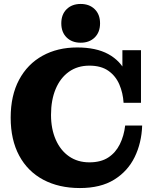

<svg xmlns="http://www.w3.org/2000/svg" viewBox="-20 -936 781 971"><path d="M384 15Q278 15 199 -27Q120 -69 77 -149Q34 -229 34 -341Q34 -453 76.5 -532.5Q119 -612 195 -654Q271 -696 370 -696Q466 -696 527.5 -662.5Q589 -629 619 -566Q649 -503 649 -416H605Q602 -466 583.5 -509Q565 -552 528 -578Q491 -604 432 -604Q372 -604 328.5 -573Q285 -542 261.5 -486Q238 -430 238 -355Q238 -284 262 -229.5Q286 -175 329.5 -145Q373 -115 432 -115Q490 -115 527.5 -139.5Q565 -164 586 -206.5Q607 -249 613 -301H699Q696 -213 661 -141.5Q626 -70 557.5 -27.5Q489 15 384 15ZM649 -416 599 -529V-682H693V-416ZM388 -720Q344 -720 317 -746.5Q290 -773 290 -818Q290 -863 317 -889.5Q344 -916 388 -916Q432 -916 459 -889.5Q486 -863 486 -818Q486 -773 459 -746.5Q432 -720 388 -720Z"/></svg>

Font: Montagu Slab 144pt
Style: Bold
Weight: 700
Designer: Florian Karsten
Foundry: Florian Karsten
Version: Version 1.000